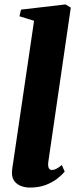

<svg xmlns="http://www.w3.org/2000/svg" viewBox="-20 -837 340 868"><path d="M198 -102.5Q196.5 -85 200.8 -76.8Q205 -68.5 215 -68.5Q223 -68.5 233 -73Q243 -77.5 259.5 -91L272.5 -61Q260 -46 239 -29.5Q218 -13 187.2 -1Q156.5 11 114.5 11Q94.5 11 76 4.2Q57.5 -2.5 45.8 -17.2Q34 -32 34 -56Q34 -61.5 34.8 -69Q35.5 -76.5 36.8 -84.5Q38 -92.5 39 -98.5L134 -743L68 -763.5L75 -793.5L276.5 -817L300 -802.5Z"/></svg>

Font: Merriweather 72pt Black
Style: Italic
Weight: 900
Italic angle: -7.8°
Version: Version 2.101